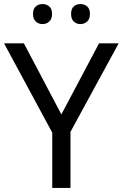

<svg xmlns="http://www.w3.org/2000/svg" viewBox="-20 -928 606 948"><path d="M283 -363 469 -714H566L328 -277V0H238V-273L0 -714H98ZM143 -859Q143 -885 157 -896.5Q171 -908 190 -908Q209 -908 223 -896.5Q237 -885 237 -859Q237 -834 223 -821.5Q209 -809 190 -809Q171 -809 157 -821.5Q143 -834 143 -859ZM331 -859Q331 -885 344.5 -896.5Q358 -908 377 -908Q396 -908 410 -896.5Q424 -885 424 -859Q424 -834 410 -821.5Q396 -809 377 -809Q358 -809 344.5 -821.5Q331 -834 331 -859Z"/></svg>

Font: Noto Sans Sora Sompeng
Style: Regular
Weight: 400
Designer: Monotype Design Team. David Williams.
Foundry: Monotype Imaging Inc.
Version: Version 2.101